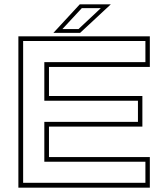

<svg xmlns="http://www.w3.org/2000/svg" viewBox="-20 -868 778 888"><path d="M65 0V-700H673V-558.5H206.5V-424H638.5V-282.5H206.5V-141.5H673V0ZM87 -22.5H652.5V-120H185V-304.5H618V-402H185V-580.5H652.5V-678.5H87ZM227 -716 349 -848H492.5L350.5 -716ZM268.5 -733.5H343L446.5 -830.5H358.5Z"/></svg>

Font: Tourney Expanded ExtraLight
Style: Regular
Weight: 200
Width: 7
Designer: Tyler Finck
Foundry: Etcetera Type Co
Version: Version 1.010; ttfautohint (v1.8.3)